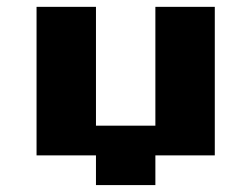

<svg xmlns="http://www.w3.org/2000/svg" viewBox="-20 -454 734 561"><path d="M260.4 -86.8H434V-434H607.6V0H434V86.8H260.4V0H86.8V-434H260.4Z"/></svg>

Font: 8-bit Operator+ 8
Style: Bold
Weight: 700
Designer: GrandChaos9000
Version: Version 1.3.0 - August 1, 2014